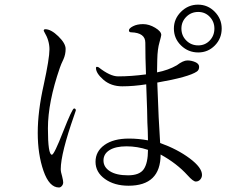

<svg xmlns="http://www.w3.org/2000/svg" viewBox="-20 -832 1040 847"><path d="M747.1 -706.1Q747.1 -749 778.8 -780.3Q810.5 -811.5 853.5 -811.5Q896.5 -811.5 927.2 -780.3Q958 -749 958 -706.1Q958 -662.1 927.7 -631.3Q897.5 -600.6 854.5 -600.6Q810.5 -600.6 778.8 -631.3Q747.1 -662.1 747.1 -706.1ZM780.3 -706.1Q780.3 -674.8 801.8 -653.3Q823.2 -631.8 854.5 -631.8Q884.8 -631.8 905.3 -653.3Q925.8 -674.8 925.8 -706.1Q925.8 -736.3 905.3 -757.8Q884.8 -779.3 854.5 -779.3Q823.2 -779.3 801.8 -757.8Q780.3 -736.3 780.3 -706.1ZM146.5 -246.1Q146.5 -340.8 172.9 -458Q198.2 -574.2 198.2 -614.3Q198.2 -653.3 175.8 -690.4L172.9 -696.3Q172.9 -703.1 179.7 -703.1Q205.1 -703.1 237.3 -671.9Q269.5 -640.6 269.5 -616.2Q269.5 -591.8 259.8 -570.3Q249 -547.9 244.1 -533.2Q191.4 -380.9 191.4 -265.6Q191.4 -149.4 209 -149.4Q218.8 -149.4 258.8 -252Q298.8 -353.5 306.6 -353.5Q314.5 -353.5 314.5 -344.7Q314.5 -343.8 307.6 -324.2Q248 -154.3 248 -85.9Q248 -73.2 253.9 -54.7Q258.8 -35.2 258.8 -27.3Q258.8 -18.6 252.9 -11.7Q247.1 -4.9 240.2 -4.9Q197.3 -4.9 171.9 -78.1Q146.5 -151.4 146.5 -246.1ZM401.4 -118.2Q401.4 -164.1 440.9 -192.4Q480.5 -220.7 548.8 -220.7Q590.8 -220.7 632.8 -212.9Q632.8 -234.4 631.8 -256.8Q629.9 -279.3 628.9 -349.6Q627 -418.9 625 -460Q568.4 -451.2 519.5 -451.2Q469.7 -451.2 436.5 -480Q403.3 -508.8 403.3 -532.2Q403.3 -537.1 407.2 -537.1Q411.1 -537.1 415 -535.2Q465.8 -495.1 501 -495.1Q559.6 -495.1 624 -503.9Q621.1 -577.1 621.1 -643.6Q621.1 -687.5 558.6 -689.5Q548.8 -689.5 548.8 -698.2Q548.8 -707 566.9 -716.3Q585 -725.6 611.3 -725.6Q637.7 -725.6 664.6 -709.5Q691.4 -693.4 691.4 -677.7Q691.4 -673.8 683.6 -645.5Q674.8 -616.2 673.8 -569.3L672.9 -521.5V-512.7Q722.7 -522.5 759.8 -543.9Q788.1 -565.4 806.6 -565.4Q824.2 -565.4 841.3 -558.1Q858.4 -550.8 858.4 -537.1Q858.4 -523.4 848.6 -516.6Q813.5 -492.2 673.8 -467.8Q679.7 -296.9 686.5 -201.2Q762.7 -173.8 816.9 -133.3Q871.1 -92.8 871.1 -60.5Q871.1 -48.8 863.3 -40Q855.5 -31.2 843.8 -31.2Q832 -31.2 807.6 -58.6Q759.8 -111.3 688.5 -150.4Q688.5 -12.7 546.9 -12.7Q484.4 -12.7 442.9 -42.5Q401.4 -72.3 401.4 -118.2ZM436.5 -124Q436.5 -94.7 464.8 -76.7Q493.2 -58.6 544.9 -58.6Q595.7 -58.6 614.3 -85.9Q632.8 -113.3 632.8 -170.9Q585.9 -186.5 538.1 -186.5Q490.2 -186.5 463.4 -169.9Q436.5 -153.3 436.5 -124Z"/></svg>

Font: GenEi Koburi Mincho v6
Style: Regular
Weight: 400
Designer: o_tamon (Modified)
Foundry: o_tamon / Adobe Systems Incorporated
Version: Version 6.1